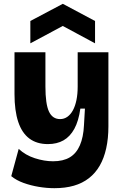

<svg xmlns="http://www.w3.org/2000/svg" viewBox="-20 -802 648 1006"><path d="M265 184Q225 184 183 177Q141 170 103.5 156.5Q66 143 39 121L78 -22Q113 11 162.5 27Q212 43 258 43Q311 43 345.5 22.5Q380 2 398.5 -40.5Q417 -83 420 -146L425 -233H401Q392 -168 369.5 -127Q347 -86 312.5 -66.5Q278 -47 231 -47Q173 -47 134 -76Q95 -105 75.5 -163.5Q56 -222 56 -309V-528H218V-349Q218 -257 236.5 -217.5Q255 -178 295 -178Q316 -178 333 -190Q350 -202 362 -224Q374 -246 380.5 -277.5Q387 -309 387 -348V-528H548V-140Q548 -77 536.5 -25Q525 27 502.5 66Q480 105 446 131.5Q412 158 367 171Q322 184 265 184ZM139 -575V-692L309 -782L478 -692V-575L309 -666Z"/></svg>

Font: Bricolage Grotesque ExtraBold
Style: Regular
Weight: 800
Designer: Mathieu Triay
Foundry: Atelier Triay
Version: Version 1.001;gftools[0.9.33.dev8+g029e19f]